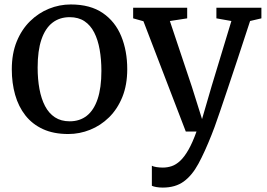

<svg xmlns="http://www.w3.org/2000/svg" viewBox="-20 -590 1196 861"><path d="M32.9 -279.3Q32.9 -349.6 54.9 -403.7Q77 -457.8 114.7 -494.8Q152.4 -531.9 199.6 -550.9Q246.8 -570 297.3 -570Q384.9 -570 440.9 -531.6Q496.8 -493.2 523.7 -427.5Q550.6 -361.8 550.6 -279.7Q550.6 -209.1 528.6 -154.8Q506.5 -100.5 468.8 -63.6Q431.1 -26.7 383.8 -7.9Q336.6 11 286.1 11Q220.5 11 172.6 -11Q124.7 -33.1 93.8 -72.5Q62.9 -111.9 47.9 -164.8Q32.9 -217.7 32.9 -279.3ZM292.5 -46Q337.7 -46 369.4 -71Q401.1 -96 417.9 -146.3Q434.7 -196.6 434.7 -272Q434.7 -323.5 426.9 -367.5Q419.2 -411.5 402.5 -444.2Q385.9 -476.8 358.8 -494.9Q331.6 -513 292.5 -513Q247.2 -513 215 -488Q182.9 -463 165.8 -412.9Q148.8 -362.9 148.8 -287Q148.8 -235 156.9 -191Q165 -147 182 -114.4Q199.1 -81.8 226.4 -63.9Q253.8 -46 292.5 -46ZM709.9 251.2Q694.6 251.2 681.4 248.9Q668.3 246.7 661 243.1V153.2Q667.2 157 681.4 159.3Q695.5 161.5 710.3 161.5Q730.7 161.5 750.1 155Q769.4 148.5 788 131.2Q806.6 113.9 824.9 82Q843.2 50.2 861.2 0H813.2L623.2 -494.8L577.1 -507.7V-555.3H819.4V-507.7L741.8 -495.7L840.4 -201L886 -56L928.5 -201.9L1017.6 -495.8L950.4 -507.7V-555.3H1152.2V-507.7L1101.5 -495.8Q1070.9 -401.6 1045.5 -325.2Q1020.1 -248.8 1000.3 -189.8Q980.5 -130.8 966.1 -88.7Q951.7 -46.6 942.3 -20.7Q932.9 5.2 928.6 15Q898.3 91.6 869.7 144.4Q841.1 197.1 803.7 224.1Q766.4 251.2 709.9 251.2Z"/></svg>

Font: Merriweather Light
Style: Regular
Weight: 300
Designer: Eben Sorkin
Foundry: Eben Sorkin
Version: Version 2.100